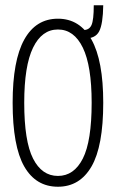

<svg xmlns="http://www.w3.org/2000/svg" viewBox="-20 -698 440 729"><path d="M200 11Q116 11 72 -66Q28 -143 28 -308Q28 -468 72 -547.5Q116 -627 200 -627Q283 -627 327.5 -547.5Q372 -468 372 -308Q372 -143 327.5 -66Q283 11 200 11ZM200 -30Q261 -30 294.5 -96Q328 -162 328 -308Q328 -448 294.5 -517Q261 -586 200 -586Q139 -586 105.5 -517Q72 -448 72 -308Q72 -162 105.5 -96Q139 -30 200 -30ZM301 -552 297 -584Q319 -584 327.5 -603Q336 -622 336 -678H372Q371 -607 356.5 -579Q342 -551 301 -552Z"/></svg>

Font: Inconsolata Condensed Light
Style: Regular
Weight: 300
Width: 3
Monospace: yes
Designer: Raph Levien, Cyreal, Brenton Simpson
Foundry: Raph Levien, Cyreal, Google
Version: Version 3.001; ttfautohint (v1.8.2.53-6de2)